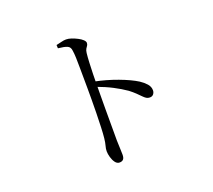

<svg xmlns="http://www.w3.org/2000/svg" viewBox="-132 -931 1264 1142"><g transform="rotate(-20 500.0 -359.5)"><path d="M440 39Q424 39 413 24Q402 9 396 -12Q390 -33 390 -50Q390 -66 395 -83Q400 -100 403 -128Q406 -156 407.5 -197.5Q409 -239 410 -284.5Q411 -330 411 -372Q411 -414 411 -442Q411 -473 410.5 -506.5Q410 -540 410 -573Q410 -606 409 -634.5Q408 -663 405 -681Q403 -705 385 -713Q367 -721 327 -725L326 -746Q346 -750 361 -754Q376 -758 390 -758Q406 -758 424.5 -751.5Q443 -745 460.5 -736Q478 -727 489 -716.5Q500 -706 500 -697Q500 -687 495.5 -680.5Q491 -674 485.5 -665.5Q480 -657 478 -640Q475 -614 473.5 -579Q472 -544 471 -508.5Q470 -473 470 -445Q470 -424 469.5 -382.5Q469 -341 469 -289.5Q469 -238 469 -186Q469 -134 469 -90Q470 -57 471 -34.5Q472 -12 472 1Q472 21 464 30Q456 39 440 39ZM741 -263Q729 -263 719.5 -269Q710 -275 699.5 -286Q689 -297 674 -311.5Q659 -326 637 -343Q601 -368 557.5 -390.5Q514 -413 459 -433V-466Q534 -451 604 -425Q674 -399 717 -372Q740 -357 756.5 -338.5Q773 -320 773 -297Q773 -284 765 -273.5Q757 -263 741 -263Z"/></g></svg>

Font: Noto Serif TC
Style: Regular
Weight: 400
Designer: Ryoko NISHIZUKA  (kana & ideographs); Frank Grießhammer (Latin, Greek & Cyrillic); Wenlong ZHANG  (bopomofo); Sandoll Co
Foundry: Adobe
Version: Version 2.003-H1;hotconv 1.1.1;makeotfexe 2.6.0